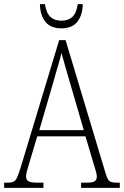

<svg xmlns="http://www.w3.org/2000/svg" viewBox="-22 -908 599 928"><path d="M-2 0V-25H15Q33 -25 43.5 -30Q54 -35 61 -51Q68 -67 78 -99L264 -714H295L490 -65Q498 -39 508 -32Q518 -25 546 -25H557V0H370V-25H394Q426 -25 436 -32Q446 -39 446 -55Q446 -66 439.5 -87Q433 -108 428 -125L391 -249H158L124 -135Q119 -118 111.5 -93Q104 -68 104 -55Q104 -40 115 -32.5Q126 -25 159 -25H188V0ZM168 -279H383L321 -492Q306 -543 294 -584.5Q282 -626 275 -653Q270 -627 257.5 -586.5Q245 -546 234 -505ZM275 -771Q223 -771 197.5 -802.5Q172 -834 171 -888H195Q202 -844 222 -826Q242 -808 275 -808Q307 -808 327 -825.5Q347 -843 354 -888H378Q377 -835 352 -803Q327 -771 275 -771Z"/></svg>

Font: Noto Serif Ethiopic Condensed ExtraLight
Style: Regular
Weight: 200
Width: 3
Designer: Monotype Design Team
Foundry: Monotype Imaging Inc.
Version: Version 2.102; ttfautohint (v1.8.4.7-5d5b)